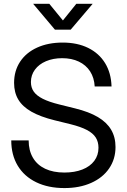

<svg xmlns="http://www.w3.org/2000/svg" viewBox="-20 -959 654 991"><path d="M38.1 -234.4H127.9Q127.9 -182.6 149.7 -145.3Q171.4 -107.9 212.9 -88.1Q254.4 -68.4 312.5 -68.4Q365.2 -68.4 405 -84Q444.8 -99.6 466.6 -128.7Q488.3 -157.7 488.3 -196.3Q488.3 -227.1 474.1 -249.3Q460 -271.5 428.5 -288.1Q397 -304.7 344.2 -317.9L262.7 -337.9Q188 -356.4 142.1 -382.6Q96.2 -408.7 74.5 -445.1Q52.7 -481.4 52.7 -531.2Q52.7 -593.3 83.7 -640.4Q114.7 -687.5 171.6 -713.4Q228.5 -739.3 303.7 -739.3Q378.9 -739.3 435.1 -711.7Q491.2 -684.1 522.5 -633.1Q553.7 -582 555.7 -512.7H468.8Q466.3 -557.6 445.1 -590.6Q423.8 -623.5 386.7 -641.1Q349.6 -658.7 300.8 -658.7Q254.4 -658.7 217.5 -643.1Q180.7 -627.4 160.2 -599.4Q139.6 -571.3 139.6 -535.6Q139.6 -506.8 154.3 -486.1Q168.9 -465.3 200.7 -449.2Q232.4 -433.1 285.6 -419.9L368.2 -399.4Q439.5 -381.8 485.4 -354.7Q531.2 -327.6 553.7 -289.3Q576.2 -251 576.2 -200.2Q576.2 -137.7 543.2 -89.6Q510.3 -41.5 450.4 -14.9Q390.6 11.7 312.5 11.7Q229 11.7 167 -18.3Q105 -48.3 71.5 -103.8Q38.1 -159.2 38.1 -234.4ZM304.7 -853.5 374 -939.5H458V-939L344.7 -805.7H263.7L151.4 -939V-939.5H234.4Z"/></svg>

Font: Intratopia Thin
Style: Regular
Weight: 100
Designer: Rasmus Andersson
Foundry: rsms
Version: Version 3.000;Glyphs 3.2.3 (3260)